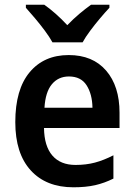

<svg xmlns="http://www.w3.org/2000/svg" viewBox="-20 -786 570 816"><path d="M272 -552Q374 -552 431 -486Q488 -420 488 -307V-242H167Q168 -165 202.5 -125Q237 -85 301 -85Q346 -85 383.5 -95Q421 -105 462 -126V-27Q424 -8 384.5 1Q345 10 292 10Q176 10 110.5 -62Q45 -134 45 -267Q45 -406 106 -479Q167 -552 272 -552ZM273 -461Q228 -461 200.5 -428Q173 -395 169 -328H373Q372 -386 348 -423.5Q324 -461 273 -461ZM203 -606Q191 -628 171 -655Q151 -682 129 -708Q107 -734 90 -753V-766H168Q191 -750 216.5 -727.5Q242 -705 266 -679Q292 -706 317 -727Q342 -748 367 -766H445V-753Q428 -735 406 -709Q384 -683 363.5 -655.5Q343 -628 331 -606Z"/></svg>

Font: Noto Sans SemiCondensed SemiBold
Style: Regular
Weight: 600
Width: 4
Designer: Monotype Design Team
Foundry: Monotype Imaging Inc.
Version: Version 2.013; ttfautohint (v1.8.4.7-5d5b)